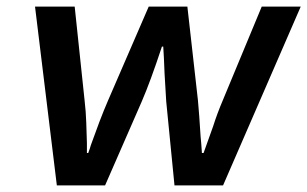

<svg xmlns="http://www.w3.org/2000/svg" viewBox="-20 -561 930 581"><path d="M86 -541H206L236 -257Q240 -223 241 -190.5Q242 -158 243 -128V-98H247Q253 -114 255 -122Q267 -156 280.5 -191.5Q294 -227 307 -257L430 -541H547L579 -257Q583 -214 587 -148Q589 -130 591 -98H596L625 -179Q637 -217 654 -257L772 -541H890L655 0H508L483 -254L478 -338Q476 -392 474 -420H470Q435 -314 409 -254L298 0H152Z"/></svg>

Font: Nebula Sans Semibold
Style: Regular
Weight: 600
Italic angle: -9°
Designer: Paul D. Hunt for Adobe (as Source Sans)
Foundry: Nebula Entertainment & Broadcasting LLC
Version: Version 1.010